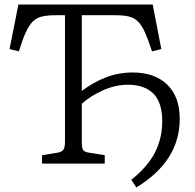

<svg xmlns="http://www.w3.org/2000/svg" viewBox="-20 -720 858 845"><path d="M580 105 558 71Q630 14 662 -49Q694 -112 694 -186Q694 -269 655 -308Q616 -347 543 -347Q487 -347 431 -321.5Q375 -296 340 -263V-94Q340 -68 346 -59.5Q352 -51 372 -48L441 -37V0H165V-37L233 -48Q251 -51 258.5 -60.5Q266 -70 266 -98V-653H226Q190 -653 165.5 -647.5Q141 -642 124.5 -625.5Q108 -609 93.5 -577.5Q79 -546 63 -494L22 -504L61 -700H652L690 -504L649 -494Q632 -546 618 -577.5Q604 -609 587 -625.5Q570 -642 546.5 -647.5Q523 -653 487 -653H340V-320Q391 -358 446.5 -379.5Q502 -401 564 -401Q661 -401 716 -347.5Q771 -294 771 -197Q771 -11 580 105Z"/></svg>

Font: Literata 12pt Light
Style: Regular
Weight: 300
Designer: Latin by Veronika Burian and Jose Scaglione. Greek by Irene Vlachou. Cyrillic by Vera Evstafieva.
Foundry: TypeTogether
Version: Version 3.002